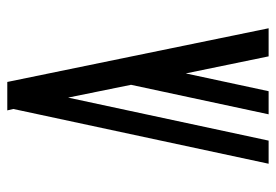

<svg xmlns="http://www.w3.org/2000/svg" viewBox="-138 -638 775 540"><g transform="rotate(-90 250.0 -367.5)"><path d="M60 0 214 -718 210 -735H290L441 0H362L314 -233L264 0H199L282 -387L246 -564L125 0Z"/></g></svg>

Font: Zed Sans
Style: Regular
Weight: 400
Designer: Belleve Invis
Foundry: Belleve Invis
Version: Version 1.0.0; ttfautohint (v1.8.4)